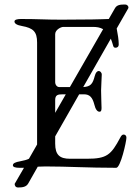

<svg xmlns="http://www.w3.org/2000/svg" viewBox="-20 -737 588 849"><path d="M66 5H86L46 74C42 80 45 77 45 77C45 84 49 92 60 92C79 92 96 90 105 74L147 0C157 0 168 -1 181 -1C281 -1 366 5 494 5C513 5 539 -111 539 -128C539 -136 535 -141 528 -142C521 -143 516 -137 512 -129C471 -52 453 -35 364 -35H290C245 -35 224 -51 224 -102V-134L330 -320H351C377 -320 389 -306 397 -275C402 -254 410 -243 420 -243C428 -243 429 -251 429 -260C429 -268 427 -317 427 -337C427 -353 430 -398 430 -407C430 -417 422 -423 417 -423C409 -423 403 -416 399 -401C390 -366 381 -354 348 -352L470 -566C474 -557 477 -546 480 -536C482 -529 484 -526 491 -526C497 -526 505 -529 505 -541C505 -560 501 -585 496 -611L547 -700L548 -704C548 -711 541 -717 534 -717C515 -717 497 -717 488 -700L461 -653C446 -652 419 -652 387 -651C345 -651 294 -650 250 -650C180 -650 148 -653 73 -653C56 -653 44 -650 44 -642C44 -633 54 -626 77 -622C127 -613 144 -597 144 -549V-98L108 -35C98 -30 85 -27 70 -24C47 -20 37 -15 37 -6C37 2 49 5 66 5ZM224 -586C224 -605 249 -618 260 -618H391C407 -618 422 -616 436 -608L289 -352H242C232 -352 224 -362 224 -374ZM224 -294C224 -317 235 -320 258 -320H271L224 -238Z"/></svg>

Font: EB Garamond
Style: Regular
Weight: 400
Designer: Georg Duffner and Octavio Pardo
Foundry: Georg Duffner
Version: Version 1.000;PS 001.000;hotconv 1.0.88;makeotf.lib2.5.64775